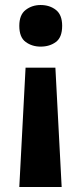

<svg xmlns="http://www.w3.org/2000/svg" viewBox="-20 -566 326 766"><path d="M228 -463Q228 -417 203 -398.5Q178 -380 142 -380Q108 -380 82.5 -398.5Q57 -417 57 -463Q57 -507 82.5 -526.5Q108 -546 142 -546Q178 -546 203 -526.5Q228 -507 228 -463ZM82 -296H201L226 180H57Z"/></svg>

Font: Noto Sans IKEA
Style: Bold
Weight: 600
Designer: Monotype Design Team
Foundry: Monotype Imaging Inc.
Version: Version 2.001